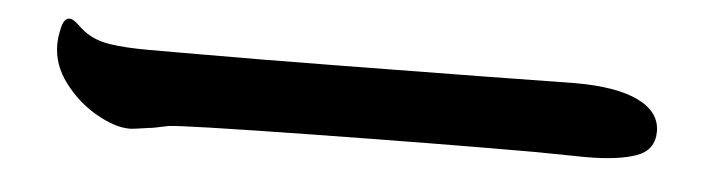

<svg xmlns="http://www.w3.org/2000/svg" viewBox="-27 -518 1053 285"><g transform="rotate(5 500.0 -375.5)"><path d="M92 -436Q108 -424 131 -420.5Q154 -417 189 -417H231Q355 -417 476.5 -418.5Q598 -420 685 -421L824 -423Q886 -423 918.5 -407Q951 -391 951 -362Q951 -334 924 -324.5Q897 -315 849 -315L776 -316Q633 -316 441 -313Q249 -310 228 -307Q200 -301 202 -302Q176 -298 171 -298Q149 -298 121 -314Q93 -330 73 -356.5Q53 -383 53 -413Q53 -425 56.5 -439Q60 -453 68 -453Q73 -453 80.5 -446Q88 -439 92 -436Z"/></g></svg>

Font: Shippori Antique
Style: Regular
Weight: 400
Designer: FONTDASU
Foundry: FONTDASU / Google Inc. / but / Adobe
Version: Version 2.001